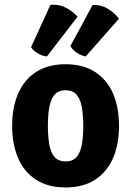

<svg xmlns="http://www.w3.org/2000/svg" viewBox="-20 -788 562 822"><path d="M489.5 -249Q489.5 -169.5 463.5 -110.2Q437.5 -51 386.5 -18.2Q335.5 14.5 260.5 14.5Q185.5 14.5 134.5 -18.5Q83.5 -51.5 57.8 -110.8Q32 -170 32 -249Q32 -329 58 -388.2Q84 -447.5 135 -480.2Q186 -513 260.5 -513Q336 -513 387 -480Q438 -447 463.8 -387.8Q489.5 -328.5 489.5 -249ZM185 -249Q185 -207 190.5 -172.5Q196 -138 212.2 -117.5Q228.5 -97 261 -97Q293.5 -97 309.5 -117.5Q325.5 -138 331 -172.5Q336.5 -207 336.5 -249Q336.5 -291 331 -325.8Q325.5 -360.5 309.5 -381Q293.5 -401.5 261 -401.5Q228.5 -401.5 212.2 -381Q196 -360.5 190.5 -325.8Q185 -291 185 -249ZM376.5 -767Q413.5 -768 442.2 -750.2Q471 -732.5 489.5 -708L347 -546.5Q330 -549 310.2 -561.5Q290.5 -574 281.5 -591ZM196 -767.5Q233 -770.5 262.2 -755Q291.5 -739.5 312 -716.5L181 -546.5Q163.5 -547.5 143 -559Q122.5 -570.5 113 -586Z"/></svg>

Font: Signika Negative
Style: Bold
Weight: 700
Designer: Anna Giedry
Foundry: Anna Giedry
Version: Version 2.001